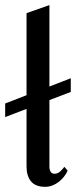

<svg xmlns="http://www.w3.org/2000/svg" viewBox="-24 -720 295 746"><path d="M251 -416V-362.8L168 -331.1V-70.8Q168 -61 172.6 -53Q177.2 -44.9 188 -44.9Q200.2 -44.9 210 -54Q219.7 -63 226.1 -71.8L238.8 -57.1Q233.4 -44.4 224.4 -33.2Q215.3 -22 204.1 -13.2Q192.9 -4.4 179.4 0.7Q166 5.9 151.9 5.9Q113.8 5.9 96.4 -15.4Q79.1 -36.6 79.1 -73.2V-296.9L-3.9 -265.1V-317.9L79.1 -350.1V-668.9L168 -700.2V-383.8Z"/></svg>

Font: Redressed
Style: Regular
Weight: 400
Designer: Astigmatic (AOETI)
Foundry: Astigmatic (AOETI)
Version: Version 1.000